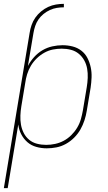

<svg xmlns="http://www.w3.org/2000/svg" viewBox="-40 -763 560 998"><path d="M114 -592Q117 -612 124 -632.5Q131 -653 143.5 -671Q156 -689 173.5 -703.5Q191 -718 210.5 -727Q230 -736 251 -739.5Q272 -743 292 -743V-725Q274 -725 255.5 -722Q237 -719 219.5 -711Q202 -703 186.5 -690.5Q171 -678 160 -662Q149 -646 143 -628Q137 -610 134 -592ZM-20 215 114 -592H134L105 -420Q118 -445 137.5 -466.5Q157 -488 181 -502Q205 -516 232 -522Q259 -528 285 -528Q312 -528 337.5 -521.5Q363 -515 383 -499.5Q403 -484 414.5 -461.5Q426 -439 431.5 -413.5Q437 -388 436 -361Q435 -334 431 -307L411 -187Q407 -162 399 -137.5Q391 -113 378 -90Q365 -67 345.5 -47.5Q326 -28 302.5 -15Q279 -2 253.5 3Q228 8 203 8Q175 8 148.5 0.5Q122 -7 102.5 -24Q83 -41 70.5 -65Q58 -89 55 -116L0 215ZM200 -10Q223 -10 246.5 -15Q270 -20 291.5 -31.5Q313 -43 331 -61Q349 -79 361.5 -100Q374 -121 380.5 -144Q387 -167 391 -190L411 -310Q415 -334 416 -358.5Q417 -383 413 -406Q409 -429 398 -449Q387 -469 369.5 -483.5Q352 -498 329 -504Q306 -510 281 -510Q258 -510 235 -505.5Q212 -501 190.5 -489Q169 -477 151 -459.5Q133 -442 120.5 -421Q108 -400 101 -377Q94 -354 91 -331L71 -211Q67 -187 66 -162.5Q65 -138 69 -115Q73 -92 83.5 -71.5Q94 -51 111.5 -36.5Q129 -22 152 -16Q175 -10 200 -10Z"/></svg>

Font: Iosevka Thin Oblique
Style: Regular
Weight: 100
Italic angle: -9°
Monospace: yes
Designer: Belleve Invis
Foundry: Belleve Invis
Version: Version 32.5.0; ttfautohint (v1.8.4)